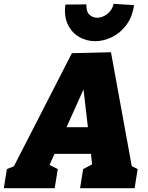

<svg xmlns="http://www.w3.org/2000/svg" viewBox="-57 -987 776 1007"><path d="M246 -100 230 0H-37L-21 -100L16 -115L320 -708L525 -713L634 -116L665 -100L649 0H363L379 -100L426 -125L420 -180H229L203 -122ZM292 -320H404L381 -518ZM442 -771Q396 -771 357.5 -793.5Q319 -816 298.5 -859Q278 -902 286 -963L396 -964Q395 -925 412.5 -909.5Q430 -894 452 -894Q480 -894 505.5 -913.5Q531 -933 539 -967L646 -960Q637 -897 605 -855Q573 -813 529.5 -792Q486 -771 442 -771Z"/></svg>

Font: Bitter Black
Style: Italic
Weight: 900
Italic angle: -9°
Designer: Sol Matas, and Bitter project Authors
Foundry: Sol Matas
Version: Version 2.001